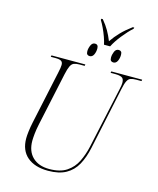

<svg xmlns="http://www.w3.org/2000/svg" viewBox="-146 -1126 1021 1237"><g transform="rotate(15 364.5 -507.5)"><path d="M433 -868Q429 -889 419 -917Q409 -945 396.5 -971.5Q384 -998 372 -1017L373 -1025H383Q410 -993 427 -963Q444 -933 458 -898Q482 -933 512 -964Q542 -995 583 -1025H593L591 -1017Q558 -987 525 -945.5Q492 -904 474 -868ZM362 -773Q352 -773 346 -779Q340 -785 340 -800Q340 -819 349 -839.5Q358 -860 376 -860Q398 -860 398 -833Q398 -810 389 -791.5Q380 -773 362 -773ZM520 -773Q510 -773 504 -779Q498 -785 498 -800Q498 -819 506.5 -839.5Q515 -860 534 -860Q544 -860 550 -854Q556 -848 556 -833Q556 -810 547 -791.5Q538 -773 520 -773ZM294 10Q205 10 155 -33Q105 -76 105 -156Q105 -174 108.5 -203Q112 -232 119 -265L195 -619Q203 -654 203 -671Q203 -690 191.5 -697Q180 -704 155 -704H122L124 -714H350L348 -704H313Q291 -704 277 -698.5Q263 -693 254 -674.5Q245 -656 237 -619L161 -265Q153 -228 150 -198Q147 -168 147 -151Q147 -81 187.5 -42Q228 -3 299 -3Q371 -3 414.5 -32Q458 -61 481 -108.5Q504 -156 516 -210L605 -620Q611 -646 611 -661Q611 -689 595.5 -696.5Q580 -704 553 -704H521L523 -714H729L727 -704H692Q669 -704 655 -699Q641 -694 632 -676Q623 -658 615 -619L527 -205Q513 -139 486.5 -90.5Q460 -42 413.5 -16Q367 10 294 10Z"/></g></svg>

Font: Noto Serif Display SemiCondensed ExtraLight
Style: Italic
Weight: 200
Width: 4
Italic angle: -12°
Designer: Monotype Design Team
Foundry: Monotype Imaging Inc.
Version: Version 2.009